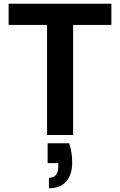

<svg xmlns="http://www.w3.org/2000/svg" viewBox="-20 -720 641 1024"><path d="M231 0V-587H26V-700H574V-587H370V0ZM241 284V228Q267 228 279 212.5Q291 197 291 165V150H234V44H349Q358 71 361.5 97Q365 123 365 146Q365 210 334 247Q303 284 241 284Z"/></svg>

Font: DM Sans 17pt ExtraBold
Style: Regular
Weight: 800
Version: Version 4.004;gftools[0.9.30]